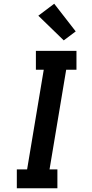

<svg xmlns="http://www.w3.org/2000/svg" viewBox="-20 -1007 490 1027"><path d="M70 0V-101H125L214 -634H172V-735H389V-634H334L245 -101H287V0ZM321 -791 185 -923 270 -987 385 -839Z"/></svg>

Font: Zed Sans Extended
Style: Bold Italic
Weight: 700
Width: 7
Italic angle: -9°
Designer: Belleve Invis
Foundry: Belleve Invis
Version: Version 1.0.0; ttfautohint (v1.8.4)